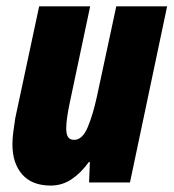

<svg xmlns="http://www.w3.org/2000/svg" viewBox="-20 -573 545 603"><path d="M139.2 9.8Q80.6 9.8 49.8 -25.1Q19 -60.1 19 -120.1Q19 -137.2 21.7 -158.2Q24.4 -179.2 27.8 -201.2L103 -553.2H263.2L198.2 -246.1Q188 -197.3 188 -168.9Q188 -152.3 193.4 -143.1Q198.7 -133.8 212.9 -133.8Q238.8 -133.8 255.4 -173.3Q272 -212.9 284.2 -269L345.2 -553.2H504.9L388.2 0H259.8L262.2 -64H258.8Q234.9 -30.3 205.1 -10.3Q175.3 9.8 139.2 9.8Z"/></svg>

Font: Open Sans Condensed ExtraBold
Style: Italic
Weight: 800
Width: 3
Italic angle: -12°
Designer: Monotype Design Team
Foundry: Monotype Imaging Inc.
Version: Version 3.003; ttfautohint (v1.8.4)